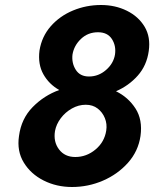

<svg xmlns="http://www.w3.org/2000/svg" viewBox="-20 -734 625 768"><path d="M200 -210Q205 -237 223 -261Q241 -285 267.5 -300Q294 -315 323 -315Q351 -315 370.5 -300Q390 -285 399.5 -261.5Q409 -238 405 -212Q398 -166 362 -136Q326 -106 281 -106Q239 -106 216 -136.5Q193 -167 200 -210ZM270 -516Q276 -552 304 -578.5Q332 -605 372 -605Q410 -605 427.5 -578Q445 -551 440 -516Q434 -480 404 -454Q374 -428 336 -428Q300 -428 283 -455Q266 -482 270 -516ZM138 -532Q131 -477 153.5 -437Q176 -397 217 -374Q156 -352 110.5 -305.5Q65 -259 56 -190Q47 -130 75 -84Q103 -38 154.5 -12Q206 14 268 14Q333 14 392 -11.5Q451 -37 492 -83Q533 -129 542 -190Q551 -255 522 -300Q493 -345 444 -369Q495 -391 531 -431.5Q567 -472 575 -530Q583 -586 558.5 -627Q534 -668 487.5 -691Q441 -714 384 -714Q325 -714 272 -692Q219 -670 183 -629Q147 -588 138 -532Z"/></svg>

Font: Jost* 600 Semi Italic
Style: Italic
Weight: 600
Italic angle: -10°
Version: Version 3.200; ttfautohint (v0.97) -l 8 -r 50 -G 200 -x 14 -